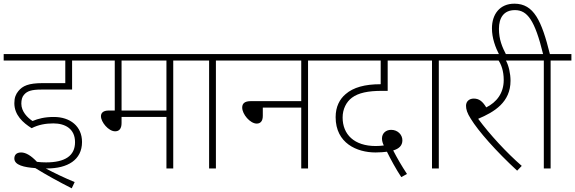

<svg xmlns="http://www.w3.org/2000/svg" viewBox="-20 -916 3127 1044"><path d="M270 -245C334 -245 388 -216 388 -143C388 -69 334 -33 230 -33C214 -33 197 -34 181 -36C150 -69 121 -87 95 -87C68 -87 58 -72 58 -54C58 -18 112 -6 172 -2C230 34 299 72 370 108L386 74C330 51 276 25 229 0C231 0 233 0 235 0C347 0 426 -46 426 -144C426 -229 362 -280 273 -280C223 -280 188 -271 157 -258C129 -276 96 -310 96 -352C96 -372 100 -389 110 -400C127 -421 152 -429 205 -429H372V-587H491V-622H0V-587H335V-464H212C135 -464 103 -449 80 -421C66 -404 58 -385 58 -355C58 -291 104 -249 152 -219C189 -238 229 -245 270 -245Z M922 -587H1035V-622H476V-587H604V-315H571C540 -315 529 -301 529 -284C529 -252 570 -202 606 -202C627 -202 641 -215 641 -247V-280H885V0H922ZM885 -587V-315H641V-587Z M1154 -587H1267V-622H1020V-587H1117V0H1154Z M1252 -622V-587H1618V-366H1343C1309 -366 1297 -352 1297 -331C1297 -295 1340 -244 1376 -244C1395 -244 1409 -256 1409 -286V-331H1618V0H1655V-587H1768V-622Z M2162 47 2193 30C2164 -14 2139 -57 2118 -98C2149 -107 2168 -124 2168 -153C2168 -184 2142 -210 2107 -210C2078 -210 2057 -191 2057 -163C2057 -150 2061 -137 2067 -125C2051 -123 2037 -122 2023 -122C1906 -122 1843 -185 1843 -277C1843 -323 1863 -362 1894 -385C1929 -411 1981 -422 2057 -422H2088V-587H2247V-622H1753V-587H2050V-458H2047C1965 -458 1901 -441 1859 -404C1827 -377 1805 -336 1805 -279C1805 -137 1921 -87 2022 -87C2048 -87 2067 -89 2084 -91C2102 -54 2135 7 2162 47Z M2366 -587H2479V-622H2232V-587H2329V0H2366Z M2817 -14C2734 -86 2643 -185 2580 -270C2668 -307 2756 -360 2756 -477C2756 -516 2746 -560 2731 -587H2855V-622H2464V-587H2691C2705 -566 2719 -531 2719 -481C2719 -409 2680 -360 2624 -332C2604 -365 2585 -380 2556 -380C2532 -380 2514 -365 2514 -341C2514 -322 2520 -301 2540 -270C2581 -203 2677 -94 2792 12Z M2696 -615H2734C2710 -661 2693 -702 2693 -759C2693 -819 2719 -861 2780 -861C2847 -861 2888 -807 2933 -622H2840V-587H2937V0H2974V-587H3087V-622H2970C2925 -803 2883 -896 2777 -896C2697 -896 2655 -838 2655 -762C2655 -709 2673 -660 2696 -615Z"/></svg>

Font: Noto Sans ExtraLight
Style: Italic
Weight: 200
Italic angle: -12°
Designer: Monotype Design Team
Foundry: Monotype Imaging Inc.
Version: Version 2.013